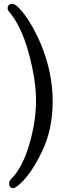

<svg xmlns="http://www.w3.org/2000/svg" viewBox="-20 -817 390 1002"><path d="M49.8 165Q27.8 165 27.8 140.1Q27.8 127 38.1 117.2Q97.2 58.1 132.6 -62Q168 -182.1 168 -292Q168 -400.9 129.4 -541.5Q90.8 -682.1 26.9 -756.8Q20 -764.2 20 -773.9Q20 -796.9 44.9 -796.9Q59.1 -796.9 84 -770Q142.1 -706.1 193.8 -585.9Q254.9 -437 254.9 -289.1Q254.9 -141.1 199 -25.6Q143.1 89.8 85 142.1Q60.1 165 49.8 165Z"/></svg>

Font: LXGW WenKai GB Screen
Style: Regular
Weight: 400
Designer: LXGW / Fontworks Inc.
Foundry: LXGW / Fontworks Inc.
Version: Version 1.321;February 19, 2024;FontCreator 14.0.0.2901 64-b